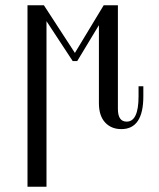

<svg xmlns="http://www.w3.org/2000/svg" viewBox="-20 -476 600 726"><path d="M155.8 230H84V-456.1H146L263.2 -275.9L372.1 -456.1H425.8V-64Q425.8 -16.1 459 -16.1Q503.9 -16.1 503.9 -111.8V-149.9H522V-111.8Q522 12.2 439 12.2Q400.4 12.2 377.2 -13.2Q354 -38.6 354 -85.9V-380.9L272 -245.1H254.9L155.8 -396Z"/></svg>

Font: Flanker Steampunk
Style: Regular
Weight: 400
Designer: Alexey Kryukov, Leonardo Di Lena
Foundry: Alexey Kryukov, Leonardo Di Lena
Version: 1.210